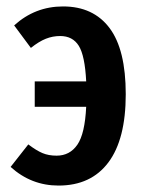

<svg xmlns="http://www.w3.org/2000/svg" viewBox="-20 -563 446 597"><path d="M371 -270Q371 -130 317 -58Q263 14 162 14Q77 14 13 -44L68 -114Q93 -95 112 -87Q131 -79 156 -79Q197 -79 220.5 -113Q244 -147 248 -231H88V-310H248Q244 -390 225 -420.5Q206 -451 167 -451Q144 -451 122.5 -442.5Q101 -434 76 -414L24 -484Q89 -543 176 -543Q270 -543 320.5 -476Q371 -409 371 -270Z"/></svg>

Font: Fira Sans Extra Condensed Medium
Style: Regular
Weight: 500
Width: 1
Designer: Carrois Corporate & Edenspiekermann AG
Foundry: Carrois Corporate GbR & Edenspiekermann AG
Version: Version 4.203